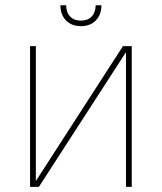

<svg xmlns="http://www.w3.org/2000/svg" viewBox="-20 -725 628 745"><path d="M119.1 -22.5 457 -545.9H491.2V0H468.8V-522.5L130.9 0H96.7V-545.9H119.1ZM293.9 -623.5Q257.8 -623.5 236.1 -645.8Q214.4 -668 214.4 -704.6H236.8Q236.8 -677.2 252 -661.1Q267.1 -645 293.9 -645Q320.8 -645 335.9 -661.1Q351.1 -677.2 351.1 -704.6H373.5Q373.5 -668 351.8 -645.8Q330.1 -623.5 293.9 -623.5Z"/></svg>

Font: Inter Tight Thin
Style: Regular
Weight: 250
Designer: Rasmus Andersson
Foundry: rsms
Version: Version 3.004